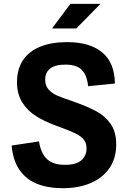

<svg xmlns="http://www.w3.org/2000/svg" viewBox="-20 -959 660 991"><path d="M317.9 -625.5Q264.8 -625.5 239 -605.3Q213.2 -585.2 213.2 -547.8Q213.2 -517.8 229.6 -498.4Q246.1 -479 273.8 -466.3Q301.6 -453.7 351.6 -437.7L352.8 -437.1Q430.2 -410.3 477.6 -384.4Q525 -358.4 552.5 -317.5Q579.9 -276.6 579.9 -213.8Q579.9 -142.5 545 -91.5Q510.1 -40.6 447.8 -14.1Q385.6 12.4 304.9 12.4Q227.1 12.4 170.7 -10.4Q114.3 -33.2 80.5 -82.3Q46.8 -131.3 40.1 -207.8L181.2 -229.1Q191.2 -167.1 222.6 -137.7Q254 -108.2 314.9 -108.2Q373.2 -108.2 399.9 -131.6Q426.6 -154.9 426.6 -193.7Q426.6 -219.6 413.6 -236.9Q400.7 -254.2 373.2 -268.4Q345.7 -282.6 293.6 -301.4L274.8 -308.4Q211.8 -331 166.7 -359.2Q121.7 -387.4 94.7 -430.8Q67.7 -474.1 67.7 -534.7Q67.7 -600.8 98 -647.2Q128.3 -693.7 186.4 -717.6Q244.5 -741.6 326.8 -741.6Q444 -741.6 507.9 -688.2Q571.8 -634.9 573 -527.8L435 -514.1Q430.4 -555.2 416.4 -579.5Q402.4 -603.8 378.4 -614.7Q354.4 -625.5 317.9 -625.5ZM373.8 -812.1 498.6 -939H343.2L248.4 -812.1Z"/></svg>

Font: Monaspace Neon Var
Style: Regular
Weight: 400
Designer: Riley Cran and the Lettermatic Team
Version: Version 1.000 (Monaspace Neon Var)